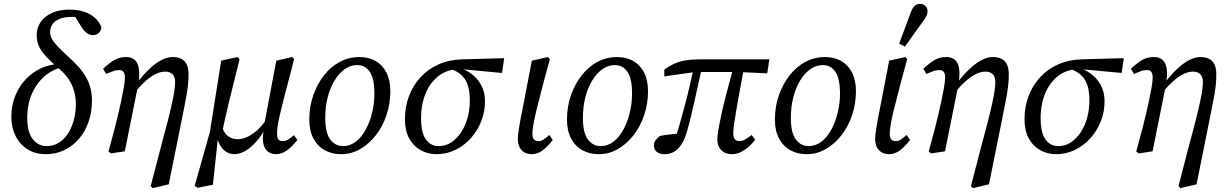

<svg xmlns="http://www.w3.org/2000/svg" viewBox="-20 -790 6400 1000"><path d="M219 13Q163 13 122.5 -13Q82 -39 60.5 -83Q39 -127 39 -180Q39 -240 59 -290Q79 -340 113.5 -376.5Q148 -413 192.5 -434Q237 -455 287 -456L289 -464L321 -441Q274 -438 228 -405.5Q182 -373 152 -314Q122 -255 122 -175Q122 -102 150.5 -65.5Q179 -29 223 -29Q256 -29 284 -45.5Q312 -62 332 -91.5Q352 -121 363.5 -161.5Q375 -202 375 -247Q375 -285 365.5 -317.5Q356 -350 337 -378Q318 -406 288 -432Q246 -468 220 -496Q194 -524 182.5 -550Q171 -576 171 -607Q171 -645 191.5 -675Q212 -705 250.5 -722.5Q289 -740 342 -740Q385 -740 419 -728.5Q453 -717 475.5 -696Q498 -675 508 -649Q506 -628 493.5 -617.5Q481 -607 465 -607Q446 -607 432 -617.5Q418 -628 405 -648L359 -723L421 -713L444 -674Q429 -686 414.5 -691.5Q400 -697 385 -699.5Q370 -702 353 -702Q315 -702 290 -691.5Q265 -681 253 -663.5Q241 -646 241 -622Q241 -606 249 -589.5Q257 -573 279.5 -549Q302 -525 345 -486Q385 -450 410 -416Q435 -382 447 -346Q459 -310 459 -267Q459 -206 441 -154.5Q423 -103 390.5 -66Q358 -29 314.5 -8Q271 13 219 13Z M545 -1Q562 -63 574.5 -110.5Q587 -158 596 -196.5Q605 -235 612 -268.5Q619 -302 625 -335Q630 -365 630.5 -384.5Q631 -404 624 -414.5Q617 -425 602 -425Q583 -425 569 -419.5Q555 -414 533 -405L517 -432Q555 -467 580.5 -480Q606 -493 636 -493Q666 -493 683 -477Q700 -461 704 -428Q708 -395 699 -345L630 -2L558 9ZM765 179 817 -21Q840 -105 854.5 -162.5Q869 -220 877 -257.5Q885 -295 888.5 -320Q892 -345 892 -364Q892 -390 878.5 -403.5Q865 -417 841 -417Q817 -417 792 -405Q767 -393 739.5 -369Q712 -345 682 -309L675 -357H692Q727 -402 759 -432Q791 -462 821.5 -477.5Q852 -493 880 -493Q907 -493 925.5 -483Q944 -473 953 -453Q962 -433 962 -405Q962 -391 961.5 -376.5Q961 -362 959 -344.5Q957 -327 953 -302Q949 -277 941.5 -241Q934 -205 924 -153L859 170L775 190Z M1009 188 994 178 1073 -102 1132 -474 1216 -493 1228 -482Q1210 -409 1196 -353.5Q1182 -298 1171.5 -254.5Q1161 -211 1153 -175Q1145 -139 1138 -105L1117 -89L1089 172ZM1201 13Q1176 13 1156 -0.5Q1136 -14 1123.5 -39Q1111 -64 1106 -98L1133 -147Q1141 -103 1164 -84Q1187 -65 1217 -65Q1241 -65 1266 -76Q1291 -87 1317.5 -110Q1344 -133 1370 -171L1379 -135H1369Q1345 -86 1315.5 -53Q1286 -20 1257 -3.5Q1228 13 1201 13ZM1417 13Q1385 13 1367 -8.5Q1349 -30 1349 -68Q1349 -86 1353 -109Q1357 -132 1360 -148L1359 -156L1419 -474L1502 -493L1512 -482L1472 -329Q1459 -281 1450 -243.5Q1441 -206 1434.5 -178Q1428 -150 1425.5 -129.5Q1423 -109 1423 -94Q1423 -74 1429.5 -64.5Q1436 -55 1453 -55Q1467 -55 1481 -63.5Q1495 -72 1511 -86L1529 -61Q1501 -26 1474 -6.5Q1447 13 1417 13Z M1756 13Q1709 13 1671.5 -7.5Q1634 -28 1612.5 -68.5Q1591 -109 1591 -167Q1591 -235 1611.5 -293.5Q1632 -352 1667.5 -397.5Q1703 -443 1750.5 -468Q1798 -493 1852 -493Q1900 -493 1936 -472.5Q1972 -452 1992.5 -412.5Q2013 -373 2013 -315Q2013 -250 1993 -190.5Q1973 -131 1937.5 -85.5Q1902 -40 1856 -13.5Q1810 13 1756 13ZM1767 -29Q1803 -29 1833 -52Q1863 -75 1884.5 -114.5Q1906 -154 1918 -203Q1930 -252 1930 -302Q1930 -382 1905.5 -416.5Q1881 -451 1841 -451Q1805 -451 1775 -429.5Q1745 -408 1722 -370Q1699 -332 1686.5 -282.5Q1674 -233 1674 -177Q1674 -98 1700 -63.5Q1726 -29 1767 -29Z M2254 13Q2208 13 2170.5 -8Q2133 -29 2111 -69.5Q2089 -110 2089 -169Q2089 -234 2110 -289.5Q2131 -345 2170 -387.5Q2209 -430 2264 -454.5Q2319 -479 2387 -481L2606 -487L2595 -410L2381 -430L2367 -429Q2331 -429 2301 -416Q2271 -403 2247 -379.5Q2223 -356 2206.5 -324.5Q2190 -293 2181.5 -255Q2173 -217 2173 -175Q2173 -98 2198.5 -63.5Q2224 -29 2264 -29Q2301 -29 2330.5 -48.5Q2360 -68 2382 -101.5Q2404 -135 2415.5 -177.5Q2427 -220 2427 -266Q2427 -310 2418 -341Q2409 -372 2389 -393.5Q2369 -415 2335 -428L2354 -442Q2396 -433 2430.5 -409Q2465 -385 2485.5 -348Q2506 -311 2506 -264Q2506 -208 2486.5 -158.5Q2467 -109 2432.5 -70.5Q2398 -32 2352 -9.5Q2306 13 2254 13Z M2749 13Q2716 13 2696.5 -8Q2677 -29 2677 -68Q2677 -77 2678.5 -89.5Q2680 -102 2683 -122Q2686 -142 2691.5 -172Q2697 -202 2706 -245L2750 -474L2834 -493L2844 -482L2810 -357Q2798 -310 2788.5 -273Q2779 -236 2772 -208Q2765 -180 2761 -158.5Q2757 -137 2755 -121Q2753 -105 2753 -94Q2753 -74 2760.5 -64.5Q2768 -55 2784 -55Q2799 -55 2812 -64Q2825 -73 2841 -87L2859 -61Q2831 -25 2805 -6Q2779 13 2749 13Z M3098 13Q3051 13 3013.5 -7.5Q2976 -28 2954.5 -68.5Q2933 -109 2933 -167Q2933 -235 2953.5 -293.5Q2974 -352 3009.5 -397.5Q3045 -443 3092.5 -468Q3140 -493 3194 -493Q3242 -493 3278 -472.5Q3314 -452 3334.5 -412.5Q3355 -373 3355 -315Q3355 -250 3335 -190.5Q3315 -131 3279.5 -85.5Q3244 -40 3198 -13.5Q3152 13 3098 13ZM3109 -29Q3145 -29 3175 -52Q3205 -75 3226.5 -114.5Q3248 -154 3260 -203Q3272 -252 3272 -302Q3272 -382 3247.5 -416.5Q3223 -451 3183 -451Q3147 -451 3117 -429.5Q3087 -408 3064 -370Q3041 -332 3028.5 -282.5Q3016 -233 3016 -177Q3016 -98 3042 -63.5Q3068 -29 3109 -29Z M3442 13Q3416 13 3401 1.5Q3386 -10 3386 -32Q3386 -50 3396.5 -62.5Q3407 -75 3417 -82Q3443 -87 3473.5 -90.5Q3504 -94 3533 -96L3524 -68L3494 -56Q3509 -105 3523 -154Q3537 -203 3550 -252.5Q3563 -302 3574 -351Q3585 -400 3596 -449L3638 -448Q3623 -378 3611.5 -327.5Q3600 -277 3592 -240Q3584 -203 3576 -172Q3568 -141 3559 -109Q3548 -68 3531 -41Q3514 -14 3492 -0.5Q3470 13 3442 13ZM3440 -392V-428Q3467 -447 3492.5 -458.5Q3518 -470 3551 -475.5Q3584 -481 3632 -481H3987L3976 -408L3824 -415H3601ZM3791 13Q3757 13 3736.5 -8Q3716 -29 3716 -65Q3716 -75 3718 -91Q3720 -107 3725 -134Q3730 -161 3739 -202.5Q3748 -244 3764 -304Q3780 -364 3802 -448H3857Q3840 -360 3830 -302Q3820 -244 3813.5 -208Q3807 -172 3804.5 -151.5Q3802 -131 3800.5 -119.5Q3799 -108 3799 -98Q3799 -77 3806.5 -66Q3814 -55 3831 -55Q3846 -55 3861.5 -64Q3877 -73 3895 -87L3913 -62Q3894 -37 3873.5 -20.5Q3853 -4 3833 4.5Q3813 13 3791 13Z M4181 13Q4134 13 4096.5 -7.5Q4059 -28 4037.5 -68.5Q4016 -109 4016 -167Q4016 -235 4036.5 -293.5Q4057 -352 4092.5 -397.5Q4128 -443 4175.5 -468Q4223 -493 4277 -493Q4325 -493 4361 -472.5Q4397 -452 4417.5 -412.5Q4438 -373 4438 -315Q4438 -250 4418 -190.5Q4398 -131 4362.5 -85.5Q4327 -40 4281 -13.5Q4235 13 4181 13ZM4192 -29Q4228 -29 4258 -52Q4288 -75 4309.5 -114.5Q4331 -154 4343 -203Q4355 -252 4355 -302Q4355 -382 4330.5 -416.5Q4306 -451 4266 -451Q4230 -451 4200 -429.5Q4170 -408 4147 -370Q4124 -332 4111.5 -282.5Q4099 -233 4099 -177Q4099 -98 4125 -63.5Q4151 -29 4192 -29Z M4610 13Q4577 13 4557.5 -8Q4538 -29 4538 -68Q4538 -77 4539.5 -89.5Q4541 -102 4544 -122Q4547 -142 4552.5 -172Q4558 -202 4567 -245L4611 -474L4695 -493L4705 -482L4671 -357Q4659 -310 4649.5 -273Q4640 -236 4633 -208Q4626 -180 4622 -158.5Q4618 -137 4616 -121Q4614 -105 4614 -94Q4614 -74 4621.5 -64.5Q4629 -55 4645 -55Q4660 -55 4673 -64Q4686 -73 4702 -87L4720 -61Q4692 -25 4666 -6Q4640 13 4610 13ZM4663 -563Q4678 -604 4694 -645.5Q4710 -687 4725 -729Q4731 -744 4738 -753Q4745 -762 4753.5 -766Q4762 -770 4771 -770Q4789 -770 4800 -758.5Q4811 -747 4811 -733Q4811 -719 4805.5 -707.5Q4800 -696 4786 -677Q4763 -645 4739.5 -612.5Q4716 -580 4693 -547Z M4817 -1Q4834 -63 4846.5 -110.5Q4859 -158 4868 -196.5Q4877 -235 4884 -268.5Q4891 -302 4897 -335Q4902 -365 4902.5 -384.5Q4903 -404 4896 -414.5Q4889 -425 4874 -425Q4855 -425 4841 -419.5Q4827 -414 4805 -405L4789 -432Q4827 -467 4852.5 -480Q4878 -493 4908 -493Q4938 -493 4955 -477Q4972 -461 4976 -428Q4980 -395 4971 -345L4902 -2L4830 9ZM5037 179 5089 -21Q5112 -105 5126.5 -162.5Q5141 -220 5149 -257.5Q5157 -295 5160.5 -320Q5164 -345 5164 -364Q5164 -390 5150.5 -403.5Q5137 -417 5113 -417Q5089 -417 5064 -405Q5039 -393 5011.5 -369Q4984 -345 4954 -309L4947 -357H4964Q4999 -402 5031 -432Q5063 -462 5093.5 -477.5Q5124 -493 5152 -493Q5179 -493 5197.5 -483Q5216 -473 5225 -453Q5234 -433 5234 -405Q5234 -391 5233.5 -376.5Q5233 -362 5231 -344.5Q5229 -327 5225 -302Q5221 -277 5213.5 -241Q5206 -205 5196 -153L5131 170L5047 190Z M5481 13Q5435 13 5397.5 -8Q5360 -29 5338 -69.5Q5316 -110 5316 -169Q5316 -234 5337 -289.5Q5358 -345 5397 -387.5Q5436 -430 5491 -454.5Q5546 -479 5614 -481L5833 -487L5822 -410L5608 -430L5594 -429Q5558 -429 5528 -416Q5498 -403 5474 -379.5Q5450 -356 5433.5 -324.5Q5417 -293 5408.5 -255Q5400 -217 5400 -175Q5400 -98 5425.5 -63.5Q5451 -29 5491 -29Q5528 -29 5557.5 -48.5Q5587 -68 5609 -101.5Q5631 -135 5642.5 -177.5Q5654 -220 5654 -266Q5654 -310 5645 -341Q5636 -372 5616 -393.5Q5596 -415 5562 -428L5581 -442Q5623 -433 5657.5 -409Q5692 -385 5712.5 -348Q5733 -311 5733 -264Q5733 -208 5713.5 -158.5Q5694 -109 5659.5 -70.5Q5625 -32 5579 -9.5Q5533 13 5481 13Z M5898 -1Q5915 -63 5927.5 -110.5Q5940 -158 5949 -196.5Q5958 -235 5965 -268.5Q5972 -302 5978 -335Q5983 -365 5983.5 -384.5Q5984 -404 5977 -414.5Q5970 -425 5955 -425Q5936 -425 5922 -419.5Q5908 -414 5886 -405L5870 -432Q5908 -467 5933.5 -480Q5959 -493 5989 -493Q6019 -493 6036 -477Q6053 -461 6057 -428Q6061 -395 6052 -345L5983 -2L5911 9ZM6118 179 6170 -21Q6193 -105 6207.5 -162.5Q6222 -220 6230 -257.5Q6238 -295 6241.5 -320Q6245 -345 6245 -364Q6245 -390 6231.5 -403.5Q6218 -417 6194 -417Q6170 -417 6145 -405Q6120 -393 6092.5 -369Q6065 -345 6035 -309L6028 -357H6045Q6080 -402 6112 -432Q6144 -462 6174.5 -477.5Q6205 -493 6233 -493Q6260 -493 6278.5 -483Q6297 -473 6306 -453Q6315 -433 6315 -405Q6315 -391 6314.5 -376.5Q6314 -362 6312 -344.5Q6310 -327 6306 -302Q6302 -277 6294.5 -241Q6287 -205 6277 -153L6212 170L6128 190Z"/></svg>

Font: Source Serif 4 18pt
Style: Italic
Weight: 400
Italic angle: -12°
Designer: Frank Grießhammer
Foundry: Adobe Systems Incorporated
Version: Version 4.004;hotconv 1.0.116;makeotfexe 2.5.65601